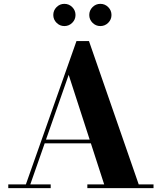

<svg xmlns="http://www.w3.org/2000/svg" viewBox="-20 -978 840 998"><path d="M204 -233V-252.5H511.5V-233ZM442.5 -764.5 701 -19.5H778V0H434V-19.5H521.5L337 -589L137.5 -19.5H243.5V0H23V-19.5H114.5L377.5 -764.5ZM501.5 -842.5Q478 -842.5 461 -859.5Q444 -876.5 444 -900Q444 -924 461 -941Q478 -958 501.5 -958Q525.5 -958 542.5 -941Q559.5 -924 559.5 -900Q559.5 -876.5 542.5 -859.5Q525.5 -842.5 501.5 -842.5ZM314.5 -842.5Q291 -842.5 274 -859.5Q257 -876.5 257 -900Q257 -924 274 -941Q291 -958 314.5 -958Q338.5 -958 355.5 -941Q372.5 -924 372.5 -900Q372.5 -876.5 355.5 -859.5Q338.5 -842.5 314.5 -842.5Z"/></svg>

Font: Bodoni Moda SC 11pt
Style: Bold
Weight: 700
Version: Version 2.005